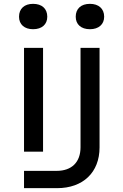

<svg xmlns="http://www.w3.org/2000/svg" viewBox="-20 -799 640 999"><path d="M152 -647C198 -647 226 -672 226 -712C226 -754 198 -779 152 -779C107 -779 79 -754 79 -712C79 -672 107 -647 152 -647ZM448 -647C493 -647 522 -672 522 -712C522 -754 493 -779 448 -779C402 -779 374 -754 374 -712C374 -672 402 -647 448 -647ZM105 180H277C412 180 498 98 498 -32V-550H399V-33C399 45 353 90 275 90H105ZM105 -10H204V-550H105Z"/></svg>

Font: JetBrains Mono Medium
Style: Regular
Weight: 436
Monospace: yes
Designer: Philipp Nurullin, Konstantin Bulenkov
Foundry: JetBrains
Version: Version 2.305